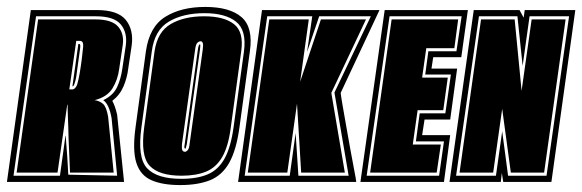

<svg xmlns="http://www.w3.org/2000/svg" viewBox="-48 -525 1680 554"><path d="M-28 0 41 -496H231Q292 -496 315 -467.5Q338 -439 332 -394L322 -327Q319 -301 308.5 -276Q298 -251 276 -234Q284 -220 290 -194L310 0ZM-9 -18H125L141 -134Q142 -133 142 -127.5Q142 -122 143 -113L146 -74Q147 -62 147.5 -48.5Q148 -35 149 -21L290 -18L274 -184Q267 -224 250 -236Q279 -250 290 -274Q301 -298 305 -327L315 -394Q320 -431 300.5 -454.5Q281 -478 229 -478H56ZM0 -27 62 -469H227Q275 -469 293 -448Q311 -427 306 -394L296 -327Q292 -295 276.5 -270Q261 -245 225 -236Q239 -234 249 -225.5Q259 -217 264 -188L280 -27H154L150 -122Q150 -135 149 -158Q148 -181 147.5 -201Q147 -221 147 -223H146L118 -27ZM152 -267H161Q168 -267 174 -279Q176 -285 179 -298.5Q182 -312 185 -333Q188 -353 189.5 -368Q191 -383 192 -391Q193 -407 183 -407H172ZM161 -276 178 -398H181Q185 -398 183 -384L176 -333Q174 -315 172 -303.5Q170 -292 168 -287Q165 -276 162 -276Z M472 9Q421 9 389 -5Q357 -19 345.5 -55Q334 -91 343 -157L373 -377Q383 -448 429 -476.5Q475 -505 544 -505Q615 -505 649 -475.5Q683 -446 673 -377L643 -158Q634 -92 613.5 -55.5Q593 -19 558 -5Q523 9 472 9ZM475 -9Q521 -9 551.5 -22Q582 -35 600 -67.5Q618 -100 626 -158L656 -377Q664 -438 633 -462.5Q602 -487 542 -487Q480 -487 439 -462.5Q398 -438 390 -377L360 -157Q348 -70 376.5 -39.5Q405 -9 475 -9ZM476 -18Q411 -18 384 -46.5Q357 -75 368 -157L398 -377Q406 -433 444.5 -455.5Q483 -478 541 -478Q598 -478 627 -455.5Q656 -433 648 -377L618 -158Q611 -103 593.5 -72.5Q576 -42 547 -30Q518 -18 476 -18ZM486 -87Q489 -87 494 -92Q498 -98 499 -109L537 -382Q539 -396 537 -401Q535 -406 531 -406Q526 -406 521 -401Q517 -397 515 -382L477 -109Q476 -96 478 -92Q480 -87 486 -87ZM487 -96Q482 -96 485 -109L523 -382Q525 -397 529 -397Q531 -397 529 -382L491 -109Q488 -96 487 -96Z M639 0 708 -496H1047L935 -257Q936 -247 940.5 -221Q945 -195 951 -161Q957 -127 963 -93.5Q969 -60 974 -34.5Q979 -9 980 0ZM658 -18H788L805 -141L813 -18H958L917 -258L1022 -478H873L838 -375L853 -478H723ZM667 -27 729 -469H843L818 -289L878 -469H1008L908 -257L947 -27H821L809 -226L781 -27Z M992 0 1062 -496H1302L1283 -360H1202L1197 -327H1271L1251 -180H1177L1170 -135H1251L1233 0ZM1010 -18H1219L1233 -117H1152L1163 -198H1237L1253 -310H1179L1188 -377H1269L1284 -478H1076ZM1020 -27 1082 -469H1274L1263 -386H1182L1170 -301H1244L1231 -207H1157L1143 -108H1224L1212 -27Z M1249 0 1319 -496H1451L1463 -474L1466 -496H1612L1543 0H1404L1400 -26L1397 0ZM1268 -18H1383L1401 -146L1418 -18H1529L1594 -478H1480L1460 -335L1445 -478H1334ZM1278 -27 1340 -469H1437L1457 -263L1486 -469H1584L1522 -27H1426L1401 -211L1375 -27Z"/></svg>

Font: Alumni Sans Collegiate One SC
Style: Italic
Weight: 400
Italic angle: -8°
Designer: Robert E. Leuschke
Foundry: Robert E. Leuschke
Version: Version 1.100